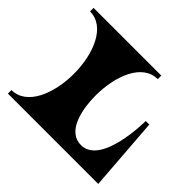

<svg xmlns="http://www.w3.org/2000/svg" viewBox="-160 -904 1109 1109"><g transform="rotate(45 394.0 -350.0)"><path d="M763 0 729 -451H700C700 -451 700 -88 534 -88C414 -88 391 -255 391 -350C391 -511 452 -671 578 -671V-700H25V-671C151 -671 214 -511 214 -350C214 -190 151 -29 25 -29V0Z"/></g></svg>

Font: Ouroboros
Style: Regular
Weight: 400
Designer: Ariel Martín Pérez
Foundry: Velvetyne Type Foundry
Version: Version 2.001;hotconv 1.0.109;makeotfexe 2.5.65596